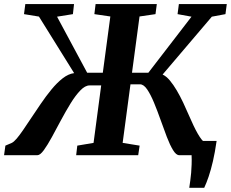

<svg xmlns="http://www.w3.org/2000/svg" viewBox="-47 -763 1135 944"><path d="M883.5 160.5Q886 144 888.5 125.5Q891 107 892.8 87.2Q894.5 67.5 895.2 45.5Q896 23.5 895 0L854 -70H1018Q1010 -14 1000 29.2Q990 72.5 979 104.8Q968 137 957 160.5ZM-27 0 -20.5 -47 10 -60Q21 -65 35 -81.5Q49 -98 66.2 -123Q83.5 -148 102.5 -177Q126.5 -213 152.5 -251.2Q178.5 -289.5 205.8 -322.8Q233 -356 261.2 -378Q289.5 -400 317.5 -403.5L144.5 -681.5L71 -693.5L77.5 -743H317L311.5 -693.5L233.5 -681L381.5 -405.5H458.5L495.5 -682L417 -693.5L423 -743H724L717.5 -693.5L639 -682L602 -405.5H682.5L894.5 -681L826 -693.5L832.5 -743H1068L1061.5 -693.5L994.5 -681L752.5 -396.5Q771 -388 788.2 -367.2Q805.5 -346.5 822 -318.5Q838.5 -290.5 853.5 -258.8Q868.5 -227 882 -195.5Q893 -170 903.8 -147.2Q914.5 -124.5 925 -106.2Q935.5 -88 945 -76.2Q954.5 -64.5 962.5 -61.5L1008.5 -48L1003 0H834Q819 0 803.8 -25Q788.5 -50 773.2 -90Q758 -130 742.2 -174.5Q726.5 -219 710 -258.8Q693.5 -298.5 676.5 -323.5Q659.5 -348.5 641 -348.5H594.5L556 -60.5L639.5 -47L632.5 0H327.5L333 -47L413 -60.5L450.5 -343H393.5Q371.5 -343 347.8 -318.2Q324 -293.5 300 -254.5Q276 -215.5 252.5 -171.5Q229 -127.5 207.8 -88.5Q186.5 -49.5 168.5 -24.8Q150.5 0 137 0Z"/></svg>

Font: Merriweather 20pt
Style: Bold Italic
Weight: 700
Italic angle: -7.8°
Version: Version 2.101